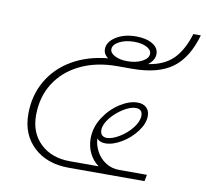

<svg xmlns="http://www.w3.org/2000/svg" viewBox="-72 -705 843 784"><g transform="rotate(10 349.5 -313.0)"><path d="M93 -188Q93 -115 139.5 -71Q186 -27 262 -27H381Q356 -45 342.5 -73Q329 -101 329 -133Q329 -180 355.5 -221Q382 -262 420.5 -286.5Q459 -311 493 -311Q516 -311 529.5 -298.5Q543 -286 543 -264Q543 -233 518.5 -200Q494 -167 458 -145.5Q422 -124 391 -124Q368 -124 356 -138Q357 -112 370.5 -86Q384 -60 409 -43.5Q434 -27 467 -27H581L576 0H262Q171 0 116 -51.5Q61 -103 61 -188Q61 -264 96 -325Q131 -386 194.5 -423Q258 -460 342 -468Q323 -482 323 -503Q323 -533 357 -554.5Q391 -576 440 -576Q482 -576 508 -560.5Q534 -545 534 -519Q534 -494 507 -473Q573 -483 610 -520Q647 -557 668 -626H699Q672 -530 613 -486.5Q554 -443 446 -443H385Q298 -443 232 -411Q166 -379 129.5 -321.5Q93 -264 93 -188ZM349 -507Q349 -491 370 -480.5Q391 -470 421 -470Q458 -470 483 -483.5Q508 -497 508 -516Q508 -532 488 -542.5Q468 -553 436 -553Q400 -553 374.5 -539.5Q349 -526 349 -507ZM366 -175Q366 -161 373.5 -154Q381 -147 393 -147Q415 -147 445 -165Q475 -183 496 -210Q517 -237 517 -261Q517 -288 489 -288Q467 -288 437.5 -269.5Q408 -251 387 -224.5Q366 -198 366 -175Z"/></g></svg>

Font: KoHo ExtraLight
Style: Italic
Weight: 275
Italic angle: -10°
Version: Version 1.000; ttfautohint (v1.6)